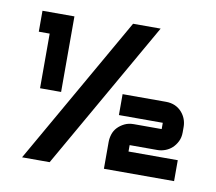

<svg xmlns="http://www.w3.org/2000/svg" viewBox="-69 -672 842 747"><g transform="rotate(10 352.0 -298.5)"><path d="M507.4 -592.1 172.3 -5.4H63.4L398.5 -592.1ZM168.8 -282.2H85.6V-498H42.6V-580.7H168.8ZM661.9 -16.8H384.7V-122.8Q384.7 -137.6 389.6 -153.2Q394.6 -168.8 405.9 -180.7Q417.3 -192.6 432.9 -200.2Q448.5 -207.9 469.3 -207.9H579.2V-232.7H405.9V-315.3H577.2Q597.5 -315.3 613.4 -308.2Q629.2 -301 640.1 -288.6Q651 -276.2 656.4 -261.6Q661.9 -247 661.9 -230.7V-209.4Q661.9 -189.1 654 -173.3Q646 -157.4 634.4 -146.8Q622.8 -136.1 607.4 -130.4Q592.1 -124.8 577.2 -124.8H467.3V-99.5H661.9Z"/></g></svg>

Font: AKL FREE 001
Style: Regular
Weight: 400
Designer: AKL
Foundry: AKL
Version: Version 1.00;August 10, 2024;FontCreator 13.0.0.2630 64-bit